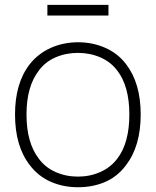

<svg xmlns="http://www.w3.org/2000/svg" viewBox="-20 -751 638 786"><path d="M424 -731V-687.5H174V-731ZM102 -75Q41.5 -152.5 41.5 -282.5Q41.5 -411 102 -488.5Q118.5 -509.5 140 -526.2Q161.5 -543 186.8 -554.5Q212 -566 240.5 -572Q269 -578 299 -578Q359.5 -578 411 -555.2Q462.5 -532.5 496 -488.5Q556 -410.5 556 -282.5Q556 -153 496 -75Q461.5 -28.5 411.2 -6.5Q361 15.5 299 15.5Q238.5 15.5 187.5 -7Q136.5 -29.5 102 -75ZM460.5 -461.5Q433.5 -497.5 391 -516Q348.5 -534.5 299 -534.5Q249.5 -534.5 207 -516Q164.5 -497.5 138.5 -461.5Q88.5 -396.5 88.5 -282.5Q88.5 -167 138.5 -102Q164.5 -66 207 -47Q249.5 -28 299 -28Q348.5 -28 391 -47Q433.5 -66 460.5 -102Q509.5 -166 509.5 -282.5Q509.5 -397.5 460.5 -461.5Z"/></svg>

Font: Russisch Sans ExtraLight
Style: Regular
Weight: 200
Width: 4
Designer: Michael Sharanda (font) & Cristiano Sobral (main changes)
Foundry: Michael Sharanda
Version: Version 2.00;September 8, 2020;FontCreator 13.0.0.2681 64-bi